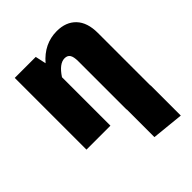

<svg xmlns="http://www.w3.org/2000/svg" viewBox="-219 -668 1009 1009"><g transform="rotate(-45 286.0 -163.5)"><path d="M528 224 350 206V0H349V-359Q349 -392 339.5 -406.5Q330 -421 309 -421Q269 -421 229 -360V0H51V-533H207L220 -473Q287 -551 381 -551Q449 -551 488 -510Q527 -469 527 -391V-1H528Z"/></g></svg>

Font: Trujillo ExtraBold
Style: Regular
Weight: 800
Designer: Fira Sans original fonts by bBox Type GmbH, Carrois Corporate GbR, & Edenspiekermann AG / Changes by Cristiano Sobral
Foundry: Fira Sans original fonts by bBox Type GmbH, Carrois Corporate GbR, & Edenspiekermann AG / Changes by Cristiano Sobral
Version: Version 4.301;July 28, 2020;FontCreator 13.0.0.2655 64-bit